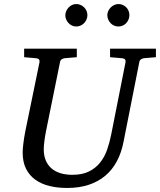

<svg xmlns="http://www.w3.org/2000/svg" viewBox="-20 -911 789 947"><path d="M690.9 -624Q682.1 -623 675.3 -618.4Q668.5 -613.8 667 -604L589.8 -213.9Q579.6 -159.7 557.1 -116.9Q534.7 -74.2 499.8 -44.7Q464.8 -15.1 417.7 0.5Q370.6 16.1 311 16.1Q264.6 16.1 224.9 6.6Q185.1 -2.9 155.3 -23.9Q125.5 -44.9 108.6 -78.1Q91.8 -111.3 91.8 -159.2Q91.8 -174.3 95 -201.7Q98.1 -229 105 -264.2L174.8 -604Q176.3 -612.3 172.4 -617.7Q168.5 -623 154.8 -624L99.1 -628.9V-670.9H358.9V-628.9L299.8 -624Q291 -623 284.2 -618.4Q277.3 -613.8 275.9 -604L207 -264.2Q201.2 -234.9 198.5 -211.7Q195.8 -188.5 195.8 -174.8Q195.8 -143.1 205.8 -119.6Q215.8 -96.2 234.1 -80.3Q252.4 -64.5 278.6 -56.6Q304.7 -48.8 336.9 -48.8Q385.7 -48.8 418.7 -65.2Q451.7 -81.5 473.6 -108.9Q495.6 -136.2 508.3 -172.6Q521 -209 528.8 -249L599.1 -604Q600.6 -612.3 596.7 -617.7Q592.8 -623 579.1 -624L522.9 -628.9V-670.9H749V-628.9ZM411.1 -836.4Q411.1 -825.2 406.7 -814.9Q402.3 -804.7 394.8 -796.9Q387.2 -789.1 377.2 -784.7Q367.2 -780.3 356 -780.3Q345.2 -780.3 335.4 -784.7Q325.7 -789.1 318.4 -796.9Q311 -804.7 306.6 -814.5Q302.2 -824.2 302.2 -835.4Q302.2 -846.2 306.6 -856.2Q311 -866.2 318.4 -874Q325.7 -881.8 335.4 -886.5Q345.2 -891.1 356 -891.1Q367.2 -891.1 377.2 -886.7Q387.2 -882.3 394.8 -875Q402.3 -867.7 406.7 -857.7Q411.1 -847.7 411.1 -836.4ZM618.2 -836.4Q618.2 -825.2 614 -814.9Q609.9 -804.7 602.5 -796.9Q595.2 -789.1 585.2 -784.7Q575.2 -780.3 564 -780.3Q552.7 -780.3 542.7 -784.7Q532.7 -789.1 525.4 -796.9Q518.1 -804.7 513.7 -814.9Q509.3 -825.2 509.3 -836.4Q509.3 -846.7 513.9 -856.7Q518.6 -866.7 526.1 -874.3Q533.7 -881.8 543.7 -886.5Q553.7 -891.1 564 -891.1Q575.2 -891.1 585.2 -886.7Q595.2 -882.3 602.5 -875Q609.9 -867.7 614 -857.7Q618.2 -847.7 618.2 -836.4Z"/></svg>

Font: Charis SIL Phon
Style: Italic
Weight: 400
Italic angle: -11°
Foundry: SIL International
Version: Version 5.000